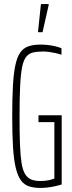

<svg xmlns="http://www.w3.org/2000/svg" viewBox="-20 -915 355 943"><path d="M179 8Q146 8 122 0Q98 -8 82.5 -29.5Q67 -51 57.5 -90Q48 -129 44 -191.5Q40 -254 40 -344Q40 -432 43.5 -493.5Q47 -555 55.5 -595Q64 -635 79.5 -657Q95 -679 119.5 -687.5Q144 -696 179 -696Q196 -696 214.5 -694Q233 -692 250.5 -688Q268 -684 282 -678V-646Q268 -651 252 -654.5Q236 -658 220.5 -660Q205 -662 194 -662Q164 -662 143.5 -657.5Q123 -653 109.5 -637Q96 -621 89 -587Q82 -553 79 -494Q76 -435 76 -344Q76 -264 78 -208.5Q80 -153 85.5 -117Q91 -81 102.5 -61.5Q114 -42 132 -34Q150 -26 178 -26Q191 -26 204 -27.5Q217 -29 228.5 -32Q240 -35 247 -38V-315H169V-349H283V-9Q267 -4 248.5 0Q230 4 212 6Q194 8 179 8ZM167 -757V-762L181 -895H219V-890L189 -757Z"/></svg>

Font: Saira UltraCondensed Thin
Style: Regular
Weight: 250
Width: 1
Designer: Hector Gatti with collaboration of the Omnibus-Type team
Foundry: Omnibus-Type
Version: Version 1.101